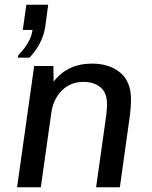

<svg xmlns="http://www.w3.org/2000/svg" viewBox="-20 -789 640 809"><path d="M55 -546 57 -556Q81 -581 97 -607.5Q113 -634 117 -663H76L91 -769H183L171 -679Q166 -642 148.5 -608Q131 -574 104 -546ZM52 0 124 -511H205L206 -445Q235 -483 275.5 -502Q316 -521 368 -521Q440 -521 486 -483.5Q532 -446 532 -369Q532 -359 531 -341Q530 -323 527 -300L485 0H385L428 -306Q430 -322 430.5 -334Q431 -346 431 -350Q431 -398 403.5 -421Q376 -444 332 -444Q277 -444 240.5 -407.5Q204 -371 196 -312L152 0Z"/></svg>

Font: Chivo Mono
Style: Italic
Weight: 400
Italic angle: -8.05°
Monospace: yes
Version: Version 1.008